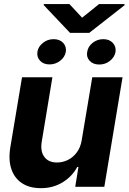

<svg xmlns="http://www.w3.org/2000/svg" viewBox="-20 -931 641 957"><path d="M387.2 -231.9 439.9 -545.9H590.8L500 0H355L371.1 -99.1H365.2Q340.3 -51.8 292 -22.2Q243.7 7.3 182.6 6.8Q127.4 6.8 89.8 -17.8Q52.2 -42.5 36.6 -88.4Q21 -134.3 31.7 -198.2L89.8 -545.9H241.2L188 -224.6Q180.2 -176.8 201.2 -148.7Q222.2 -120.6 265.1 -121.1Q292 -121.1 317.9 -133.5Q343.8 -146 362.5 -170.9Q381.3 -195.8 387.2 -231.9ZM166.5 -672.9Q170.4 -698.2 193.6 -717Q216.8 -735.8 247.1 -735.8Q277.8 -735.8 294.9 -717.3Q312 -698.7 308.1 -672.9Q303.2 -646 279.8 -627.9Q256.3 -609.9 226.6 -609.9Q196.8 -609.9 179.7 -628.2Q162.6 -646.5 166.5 -672.9ZM414.6 -671.9Q418 -698.2 441.2 -717Q464.4 -735.8 494.6 -735.8Q525.4 -735.8 542.5 -717Q559.6 -698.2 555.7 -671.9Q551.3 -646.5 528.3 -627.9Q505.4 -609.4 474.6 -609.4Q443.8 -609.4 426.8 -627.9Q409.7 -646.5 414.6 -671.9ZM326.2 -910.6 389.2 -842.8 473.6 -910.6H600.6V-904.8L424.8 -767.1H329.1L198.2 -905.3V-910.6Z"/></svg>

Font: Inter Tight
Style: Bold Italic
Weight: 700
Italic angle: -9.39999°
Designer: Rasmus Andersson
Foundry: rsms
Version: Version 3.004